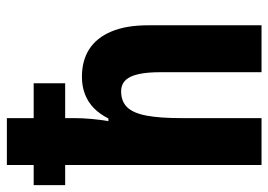

<svg xmlns="http://www.w3.org/2000/svg" viewBox="-136 -666 800 573"><g transform="rotate(-90 264.5 -380.0)"><path d="M198 -760V-680H302V-586H198V-559Q198 -534 195.5 -507Q193 -480 189 -457H197Q210 -483 228 -500.5Q246 -518 269.5 -527Q293 -536 321 -536Q370 -536 404 -514Q438 -492 456.5 -448Q475 -404 475 -339V0H335V-302Q335 -362 321.5 -390.5Q308 -419 278 -419Q248 -419 230.5 -401Q213 -383 205.5 -343.5Q198 -304 198 -240V0H58V-586H-2V-680H58V-760Z"/></g></svg>

Font: Noto Sans Display Condensed
Style: Bold
Weight: 700
Width: 3
Designer: Monotype Design Team
Foundry: Monotype Imaging Inc.
Version: Version 2.003